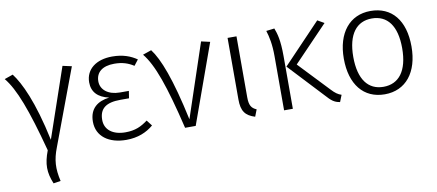

<svg xmlns="http://www.w3.org/2000/svg" viewBox="-70 -846 3045 1337"><g transform="rotate(-10 1452.0 -177.5)"><path d="M66 -573 6 -552C76 -467 136 -310 215 -12C180 80 181 140 215 222L266 214C245 123 249 62 281 -21L482 -559L418 -573L249 -80C190 -359 120 -502 66 -573Z M769 -577C658 -577 581 -521 581 -427C581 -359 622 -316 700 -299C618 -289 559 -247 559 -153C559 -48 645 12 767 12C849 12 912 -15 960 -56L929 -96C883 -62 841 -41 770 -41C681 -41 625 -84 625 -154C625 -234 672 -270 774 -270H835L843 -321H779C697 -321 645 -364 645 -423C645 -487 691 -525 775 -525C833 -525 873 -511 912 -486L943 -526C900 -555 848 -577 769 -577Z M1045 -573 984 -552C1054 -467 1111 -306 1184 0H1259L1460 -559L1398 -573L1224 -53C1161 -348 1101 -500 1045 -573Z M1647 -565H1584V-129C1584 -48 1610 -12 1678 9L1697 -40C1662 -55 1647 -76 1647 -134Z M2267 -550 2220 -577 1953 -297 2182 -52C2216 -14 2237 5 2278 11L2297 -37C2272 -45 2253 -59 2228 -86L2026 -299ZM1916 -573 1858 -566C1872 -521 1884 -468 1884 -383V0H1946V-372C1946 -486 1931 -534 1916 -573Z M2596 -577C2448 -577 2356 -463 2356 -282C2356 -100 2445 12 2595 12C2744 12 2835 -102 2835 -284C2835 -469 2746 -577 2596 -577ZM2596 -524C2705 -524 2769 -443 2769 -284C2769 -122 2703 -41 2595 -41C2487 -41 2423 -123 2423 -282C2423 -444 2489 -524 2596 -524Z"/></g></svg>

Font: Glow Sans SC Normal
Style: Regular
Weight: 400
Designer: Ryoko NISHIZUKA (kana, bopomofo & ideographs); Paul D. Hunt (Latin, Greek & Cyrillic); Sandoll Communications, Soo-young
Version: Version 0.93